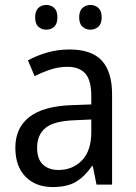

<svg xmlns="http://www.w3.org/2000/svg" viewBox="-20 -839 548 776"><path d="M261 -639Q350 -639 391.5 -594Q433 -549 433 -457V-93H370L355 -168H352Q322 -125 286.5 -104Q251 -83 193 -83Q124 -83 83 -125Q42 -167 42 -242Q42 -322 98.5 -366Q155 -410 269 -414L349 -417V-450Q349 -515 324.5 -542Q300 -569 253 -569Q218 -569 184.5 -558Q151 -547 120 -531L93 -595Q127 -614 170 -626.5Q213 -639 261 -639ZM281 -353Q198 -350 164 -322Q130 -294 130 -242Q130 -196 153.5 -174Q177 -152 216 -152Q274 -152 311.5 -191Q349 -230 349 -306V-356ZM122 -769Q122 -795 135 -807Q148 -819 167 -819Q186 -819 199 -807Q212 -795 212 -769Q212 -743 199 -731Q186 -719 167 -719Q148 -719 135 -731Q122 -743 122 -769ZM300 -769Q300 -795 313.5 -807Q327 -819 345 -819Q364 -819 377.5 -807Q391 -795 391 -769Q391 -743 377.5 -731Q364 -719 345 -719Q327 -719 313.5 -731Q300 -743 300 -769Z"/></svg>

Font: Noto Sans Telugu UI SemiCondensed
Style: Regular
Weight: 400
Width: 4
Designer: Jelle Bosma - Monotype Design Team
Foundry: Monotype Imaging Inc.
Version: Version 2.005; ttfautohint (v1.8.4.7-5d5b)